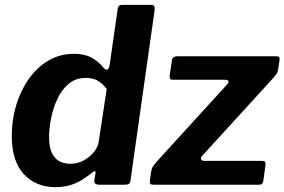

<svg xmlns="http://www.w3.org/2000/svg" viewBox="-20 -762 1173 792"><path d="M389.3 0Q380.7 0 374.1 -3.9Q367.6 -7.7 369.3 -18.4L373.7 -46.6Q375.7 -54.6 371.7 -55.7Q367.6 -56.7 359.9 -49.7Q342.3 -35.3 320.2 -21.3Q298 -7.2 270.7 1.4Q243.4 10 209 10Q127.9 10 78.2 -43.7Q28.5 -97.4 28.5 -201.7Q28.5 -266.8 46.5 -327.1Q64.5 -387.3 98.2 -435.6Q131.9 -484 179.4 -512Q226.8 -540 285.7 -540Q328.2 -540 356.8 -524.7Q385.5 -509.4 408.3 -481.4Q415.9 -473 422.9 -474.9Q430 -476.9 433.1 -499.7L465.7 -726.6Q467.4 -735.9 472.1 -738.9Q476.8 -742 484.7 -742H606.7Q620.4 -742 617.6 -718.5L518.4 -18.8Q517.4 -7.6 512.2 -3.8Q507 0 493.6 0ZM420.2 -394.9Q402 -418.8 381.9 -429.8Q361.8 -440.7 334.6 -440.7Q292.3 -440.7 263.3 -416.3Q234.3 -391.9 216.5 -353.5Q198.7 -315.1 190.5 -273.1Q182.4 -231.1 182.4 -195.6Q182.4 -156.7 193.5 -132.4Q204.6 -108 224.5 -97.2Q244.4 -86.4 270.1 -86.4Q299.9 -86.4 325.3 -100.3Q350.8 -114.2 367.8 -135.4Q384.9 -156.7 387.4 -178.8ZM615.1 0Q603.3 0 600 -3.8Q596.7 -7.6 598.4 -19.4L603.6 -53.9Q605.3 -66.8 610.4 -74.5Q615.5 -82.2 628.4 -97.5L918.5 -415.5Q923.9 -422.3 922 -427.7Q920 -433 907.5 -433H693Q683.3 -433 681.2 -437.9Q679.1 -442.7 680.1 -453.1L689.6 -515.4Q691.3 -523 697.2 -526.5Q703.1 -530 709.7 -530H1122.1Q1135.3 -530 1133.2 -515.7L1127.1 -475.1Q1126.1 -465.5 1120.7 -457.6Q1115.4 -449.8 1106.1 -439.1L812.7 -117.8Q806.6 -110.3 809.9 -104.3Q813.3 -98.4 821.3 -98.4H1061.6Q1077.9 -98.4 1075.2 -82.4L1066.5 -17.3Q1065.5 -9.7 1061.6 -4.9Q1057.8 0 1047.1 0H615.1Z"/></svg>

Font: Libre Franklin Thin
Style: Italic
Weight: 100
Italic angle: -8°
Designer: Pablo Impallari, Rodrigo Fuenzalida, Nhung Nguyen
Foundry: Impallari Type
Version: Version 3.000